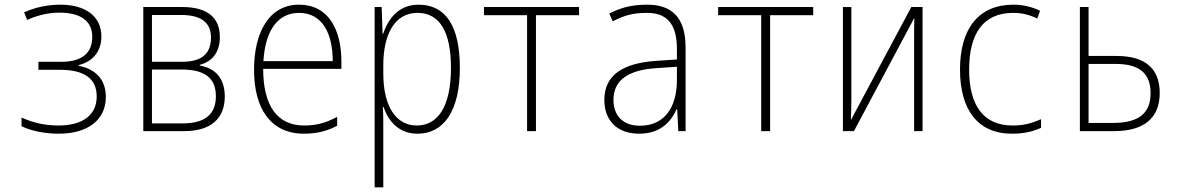

<svg xmlns="http://www.w3.org/2000/svg" viewBox="-20 -560 5040 820"><path d="M231 11C354 11 432 -47 432 -146C432 -219 390 -265 316 -279V-282C380 -298 413 -344 413 -404C413 -490 346 -540 238 -540C183 -540 127 -528 83 -507L96 -475C145 -497 191 -506 235 -506C323 -506 374 -471 374 -403C374 -335 333 -296 240 -296H144V-262H235C345 -262 393 -221 393 -148C393 -67 331 -24 230 -24C173 -24 123 -35 72 -58V-21C112 -1 172 11 231 11Z M592 0H767C882 0 940 -55 940 -148C940 -224 901 -269 833 -280V-283C886 -297 919 -336 919 -402C919 -478 874 -530 758 -530H592ZM629 -296V-496H754C846 -496 881 -458 881 -400C881 -332 844 -296 756 -296ZM629 -33V-263H756C852 -263 902 -229 902 -149C902 -72 856 -33 760 -33Z M1279 11C1334 11 1379 -1 1420 -23V-61C1372 -35 1331 -24 1279 -24C1165 -24 1104 -107 1104 -266H1438V-298C1438 -430 1385 -540 1257 -540C1130 -540 1065 -423 1065 -262C1065 -97 1135 11 1279 11ZM1105 -299C1113 -435 1170 -505 1257 -505C1357 -505 1401 -417 1401 -299Z M1580 240H1617V-7C1617 -41 1617 -76 1615 -103H1618C1638 -45 1681 11 1763 11C1874 11 1944 -84 1944 -270C1944 -449 1883 -540 1768 -540C1682 -540 1638 -480 1616 -415H1614L1610 -530H1580ZM1760 -24C1672 -24 1617 -104 1617 -247V-281C1617 -416 1667 -505 1763 -505C1858 -505 1906 -424 1906 -270C1906 -100 1847 -24 1760 -24Z M2231 0H2269V-495H2453V-530H2047V-495H2231Z M2710 11C2800 11 2845 -39 2870 -94H2872L2877 0H2908V-357C2908 -486 2849 -540 2744 -540C2671 -540 2628 -525 2582 -502L2597 -469C2644 -493 2680 -505 2743 -505C2823 -505 2871 -464 2871 -351V-306L2781 -300C2641 -290 2561 -240 2561 -133C2561 -49 2612 11 2710 11ZM2713 -23C2643 -23 2600 -63 2600 -134C2600 -220 2667 -262 2785 -269L2871 -275V-219C2871 -100 2817 -23 2713 -23Z M3231 0H3269V-495H3453V-530H3047V-495H3231Z M3580 0H3627L3885 -484C3884 -450 3884 -421 3884 -386V0H3920V-530H3872L3614 -47C3615 -79 3616 -105 3616 -138V-530H3580Z M4302 11C4347 11 4387 4 4426 -14V-51C4381 -31 4347 -24 4305 -24C4179 -24 4119 -111 4119 -263C4119 -416 4179 -505 4307 -505C4345 -505 4376 -497 4410 -481L4422 -514C4387 -531 4348 -540 4308 -540C4159 -540 4080 -437 4080 -263C4080 -91 4156 11 4302 11Z M4592 0H4738C4865 0 4933 -55 4933 -163C4933 -268 4870 -321 4749 -321H4629V-530H4592ZM4629 -35V-287H4744C4845 -287 4894 -248 4894 -162C4894 -75 4842 -35 4733 -35Z"/></svg>

Font: Noto Sans Mono ExtraCondensed ExtraLight
Style: Regular
Weight: 200
Width: 2
Designer: Monotype Design Team
Foundry: Monotype Imaging Inc.
Version: Version 2.014